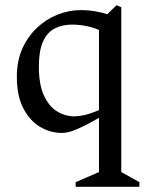

<svg xmlns="http://www.w3.org/2000/svg" viewBox="-20 -501 567 741"><path d="M272 220V202L362 163V-46Q330 -28 305 -15.5Q280 -3 259 4.5Q238 12 218 12Q174 12 134.5 -11.5Q95 -35 70 -83Q45 -131 45 -205Q45 -266 66 -313Q87 -360 122.5 -393.5Q158 -427 202 -444.5Q246 -462 292 -462Q321 -462 349.5 -457Q378 -452 394 -446L430 -481L448 -473V163L518 202V220ZM267 -52Q280 -52 296.5 -55Q313 -58 330.5 -64Q348 -70 362 -76V-385Q344 -394 315.5 -400Q287 -406 258 -406Q219 -406 190 -390.5Q161 -375 145.5 -339.5Q130 -304 130 -244Q130 -175 149.5 -132.5Q169 -90 200.5 -71Q232 -52 267 -52Z"/></svg>

Font: Ancizar Serif Light
Style: Regular
Weight: 400
Version: Version 8.100